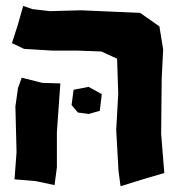

<svg xmlns="http://www.w3.org/2000/svg" viewBox="-20 -612 602 651"><path d="M280.3 -317.4 229.5 -307.6 222.7 -255.9 244.1 -230.5 281.2 -225.6 318.4 -236.3 325.2 -293ZM53.7 -348.6 41 -313.5 32.2 -251 36.1 -96.7 29.3 -3.9 100.6 2 165 15.6 172.9 -44.9V-164.1L184.6 -329.1L123 -331.1ZM58.6 -591.8 40 -526.4 20.5 -465.8 61.5 -446.3 157.2 -440.4H242.2L323.2 -437.5L377 -413.1L380.9 -293.9L374 -171.9L381.8 -33.2L388.7 19.5L463.9 -3.9L537.1 -25.4L526.4 -158.2L528.3 -346.7L533.2 -444.3L520.5 -522.5L455.1 -568.4L254.9 -577.1L149.4 -574.2L89.8 -581.1Z"/></svg>

Font: MaokenAssortedSans-TC
Style: Regular
Weight: 500
Version: Version 0.83